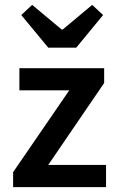

<svg xmlns="http://www.w3.org/2000/svg" viewBox="-20 -773 483 793"><path d="M179.2 -576.2 67.9 -710.9 112.8 -752.9 234.9 -650.9H238.8L360.8 -752.9L405.8 -710.9L294.9 -576.2ZM34.2 0V-62L266.1 -399.9H60.1V-491.2H410.2V-430.2L179.2 -91.8H418V0Z"/></svg>

Font: SourceSansPro-Semibold
Style: Regular
Weight: 600
Designer: Paul D. Hunt
Foundry: Adobe Systems Incorporated
Version: Version 2.020;PS 2.0;hotconv 1.0.86;makeotf.lib2.5.63406